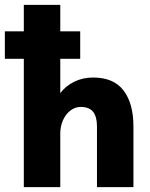

<svg xmlns="http://www.w3.org/2000/svg" viewBox="-38 -770 619 790"><path d="M60 -750H210V-387Q233 -417 268 -434Q303 -451 345 -451Q430 -451 470.5 -397.5Q511 -344 511 -250V0H361V-250Q361 -290 345 -310Q329 -330 294 -330Q271 -330 251.5 -315Q232 -300 221 -275Q210 -250 210 -220V0H60ZM-18 -641H292V-528H-18Z"/></svg>

Font: Teachers[wght]
Style: Regular
Weight: 400
Designer: Alfredo Marco Pradil & Chank Diesel
Version: Version 1.000;Glyphs 3.1.2 (3151)